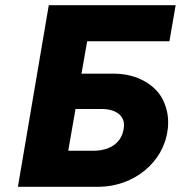

<svg xmlns="http://www.w3.org/2000/svg" viewBox="-20 -720 697 740"><path d="M168 -700 49 0H363C494 -2 610 -92 626 -219C628 -230 628 -241 628 -251C628 -280 621 -309 607 -337C578 -394 508 -435 423 -436H294L316 -561H633L657 -700ZM243 -139 271 -300H375C436 -298 458 -268 458 -238C458 -232 457 -226 456 -220C446 -166 400 -139 340 -139Z"/></svg>

Font: Jost
Style: Bold Italic
Weight: 700
Italic angle: -5°
Version: Version 3.710